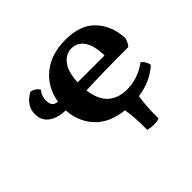

<svg xmlns="http://www.w3.org/2000/svg" viewBox="-159 -695 1059 1059"><g transform="rotate(-45 370.0 -165.5)"><path d="M537 3Q525 81 527 166Q510 173 484 173Q458 173 438 166Q440 81 428 4Q319 -8 260.5 -71Q202 -134 196 -227Q132 -229 96.5 -256.5Q61 -284 61 -332Q61 -367 80 -394Q99 -421 132 -438Q165 -431 180 -405Q157 -376 157 -343Q157 -319 167 -306Q177 -293 200 -291Q215 -387 286.5 -445.5Q358 -504 470 -504Q586 -504 645.5 -441.5Q705 -379 711 -278Q704 -248 687 -230Q479 -230 355 -224Q374 -69 519 -69Q561 -69 602 -83.5Q643 -98 675 -123Q686 -117 695 -102Q704 -87 706 -73Q638 -11 537 3ZM352 -290H562Q561 -365 534.5 -406Q508 -447 459 -447Q416 -447 385.5 -407.5Q355 -368 352 -290Z"/></g></svg>

Font: Vollkorn SC
Style: Bold
Weight: 700
Designer: Friedrich Althausen
Foundry: Friedrich Althausen
Version: Version 4.015